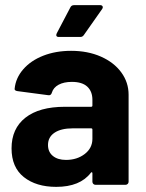

<svg xmlns="http://www.w3.org/2000/svg" viewBox="-20 -720 568 748"><path d="M481 -351V-12Q481 -7 477.5 -3.5Q474 0 469 0H352Q347 0 343.5 -3.5Q340 -7 340 -12V-45Q340 -48 338 -49Q336 -50 334 -47Q292 8 199 8Q121 8 73 -30Q25 -68 25 -142Q25 -219 79 -261.5Q133 -304 233 -304H335Q340 -304 340 -309V-331Q340 -364 320 -382.5Q300 -401 260 -401Q229 -401 208.5 -390Q188 -379 182 -359Q179 -348 169 -349L48 -365Q36 -367 37 -374Q41 -416 70.5 -450Q100 -484 148.5 -503Q197 -522 257 -522Q322 -522 373 -499.5Q424 -477 452.5 -438Q481 -399 481 -351ZM340 -179V-215Q340 -220 335 -220H263Q218 -220 192.5 -203Q167 -186 167 -155Q167 -128 186 -112.5Q205 -97 237 -97Q280 -97 310 -120Q340 -143 340 -179ZM201 -590 254 -691Q258 -700 269 -700H370Q377 -700 379.5 -695.5Q382 -691 378 -685L307 -584Q302 -576 293 -576H209Q202 -576 200 -580Q198 -584 201 -590Z"/></svg>

Font: Amber EN
Style: Bold
Weight: 700
Designer: Jeremy Tribby
Foundry: Tribby Type
Version: Version 1.408 November 24, 2021